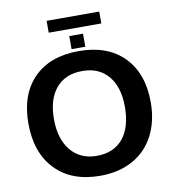

<svg xmlns="http://www.w3.org/2000/svg" viewBox="-96 -980 970 1074"><g transform="rotate(-10 389.0 -443.0)"><path d="M735.8 -347.2Q735.8 -239.7 693.4 -158.2Q650.9 -76.7 571.8 -33.4Q492.7 9.8 387.2 9.8Q225.1 9.8 133.1 -85.7Q41 -181.2 41 -347.2Q41 -512.7 132.8 -605.5Q224.6 -698.2 388.2 -698.2Q551.8 -698.2 643.8 -604.5Q735.8 -510.7 735.8 -347.2ZM588.9 -347.2Q588.9 -458.5 536.1 -521.7Q483.4 -585 388.2 -585Q291.5 -585 238.8 -522.2Q186 -459.5 186 -347.2Q186 -233.9 240 -168.7Q293.9 -103.5 387.2 -103.5Q483.9 -103.5 536.4 -167Q588.9 -230.5 588.9 -347.2ZM429.2 -715.8H351.1V-790H429.2ZM241.2 -896H540V-828.6H241.2Z"/></g></svg>

Font: Liberation Sans
Style: Bold
Weight: 700
Designer: Steve Matteson
Foundry: Ascender Corporation
Version: Version 2.1.5